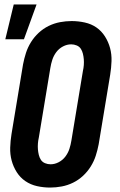

<svg xmlns="http://www.w3.org/2000/svg" viewBox="-20 -838 540 866"><path d="M206 8Q176 8 147 1.5Q118 -5 94.5 -21Q71 -37 55.5 -61.5Q40 -86 32.5 -114Q25 -142 26 -172.5Q27 -203 32 -234L84 -548Q89 -574 97 -599Q105 -624 119.5 -647.5Q134 -671 154.5 -690Q175 -709 199.5 -721Q224 -733 250.5 -738Q277 -743 303 -743Q333 -743 362.5 -736.5Q392 -730 415 -714Q438 -698 453.5 -673.5Q469 -649 476.5 -621Q484 -593 483 -562.5Q482 -532 477 -501L425 -187Q420 -161 412 -136Q404 -111 389.5 -87.5Q375 -64 354.5 -45Q334 -26 309.5 -14Q285 -2 258.5 3Q232 8 206 8ZM208 -97Q227 -97 245 -106.5Q263 -116 275 -132Q287 -148 293 -166.5Q299 -185 302 -204L354 -518Q357 -531 358 -544.5Q359 -558 358 -570.5Q357 -583 354 -595.5Q351 -608 344.5 -618Q338 -628 326 -633Q314 -638 301 -638Q282 -638 264 -628.5Q246 -619 234 -603Q222 -587 216 -568.5Q210 -550 207 -531L155 -217Q152 -204 151 -190.5Q150 -177 151 -164.5Q152 -152 155 -139.5Q158 -127 164.5 -117Q171 -107 183 -102Q195 -97 208 -97ZM4 -661 42 -818H145L88 -661Z"/></svg>

Font: Iosevka Curly Extrabold
Style: Italic
Weight: 800
Italic angle: -9°
Monospace: yes
Designer: Belleve Invis
Foundry: Belleve Invis
Version: Version 22.1.2; ttfautohint (v1.8.4)